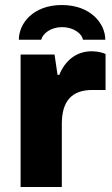

<svg xmlns="http://www.w3.org/2000/svg" viewBox="-20 -744 447 764"><path d="M226 -724C111 -724 55 -650 55 -586H144C150 -611 183 -636 226 -636C277 -636 307 -607 310 -586H399C399 -650 341 -724 226 -724ZM62 0H226V-251C226 -339 263 -386 348 -386H400V-529C391 -534 369 -540 345 -540C282 -540 238 -501 216 -446H209L197 -527H62Z"/></svg>

Font: Archivo ExtraBold
Style: Regular
Weight: 800
Designer: Hector Gatti
Foundry: Omnibus-Type
Version: Version 2.001